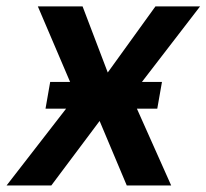

<svg xmlns="http://www.w3.org/2000/svg" viewBox="-35 -565 629 585"><path d="M166.5 -234H103.7L117.9 -315.3H178.6L80.3 -545.5H216.6L293.3 -344.1L438.6 -545.5H574.6L397.4 -315.3H458.5L444.2 -234H382.1L486.5 0H351.2L268.5 -196.4L121.4 0H-14.9Z"/></svg>

Font: Inter P Semi Bold
Style: Italic
Weight: 600
Italic angle: 9.39999°
Designer: Rasmus Andersson
Foundry: rsms
Version: Version 3.018;git-588b23468